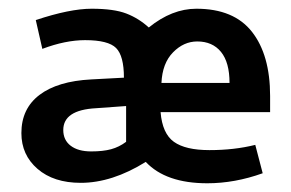

<svg xmlns="http://www.w3.org/2000/svg" viewBox="-20 -410 668 440"><path d="M321 -347Q298 -368 269.5 -379Q241 -390 190 -390Q140 -390 62 -364L77 -298Q130 -318 175 -318Q228 -318 246 -300Q264 -282 264 -232L189 -228Q112 -224 70.5 -192.5Q29 -161 29 -105Q29 -55 66 -23Q103 9 165 9Q237 9 314 -39Q360 10 455 10Q518 10 582 -13L565 -78Q517 -66 460 -66Q405 -66 378.5 -85Q352 -104 348 -153H599V-190Q599 -284 557.5 -337Q516 -390 430 -390Q374 -390 321 -347ZM506 -220H350Q352 -265 376.5 -290Q401 -315 432 -315Q467 -315 486.5 -291Q506 -267 506 -220ZM269 -85Q253 -73 234.5 -68Q216 -63 189 -63Q159 -63 142 -76Q125 -89 125 -112Q125 -158 200 -162L269 -167Z"/></svg>

Font: Cambay Devanagari
Style: Regular
Weight: 700
Designer: Pooja Saxena
Foundry: Pooja Saxena
Version: Version 1.095;PS 001.095;hotconv 1.0.70;makeotf.lib2.5.58329